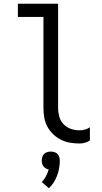

<svg xmlns="http://www.w3.org/2000/svg" viewBox="-20 -755 540 1021"><path d="M404 8Q378 8 353 4Q328 0 305 -11.5Q282 -23 263 -41Q244 -59 232 -81.5Q220 -104 215.5 -129Q211 -154 211 -180V-665H75V-735H289V-180Q289 -157 295.5 -134Q302 -111 318.5 -94Q335 -77 357.5 -69.5Q380 -62 404 -62Q418 -62 432 -66Q446 -70 458 -78V-8Q446 0 432 4Q418 8 404 8ZM240 246 202 213Q216 199 225 181.5Q234 164 239 146Q231 145 223.5 140.5Q216 136 211 129.5Q206 123 204 115Q202 107 202 99Q202 89 205 79.5Q208 70 214.5 63.5Q221 57 230.5 54Q240 51 250 51Q260 51 269.5 54Q279 57 285.5 63.5Q292 70 295 79.5Q298 89 298 99Q298 119 294.5 139Q291 159 284 178Q277 197 266 214.5Q255 232 240 246Z"/></svg>

Font: Moesevka
Style: Regular
Weight: 400
Monospace: yes
Designer: Belleve Invis
Foundry: Belleve Invis
Version: Version 32.5.0; ttfautohint (v1.8.4)